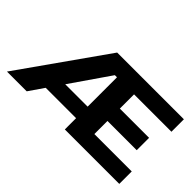

<svg xmlns="http://www.w3.org/2000/svg" viewBox="-85 -1085 1471 1471"><g transform="rotate(45 650.0 -350.0)"><path d="M36 0 530 -700H1253V-565H848V-411H1165V-277H848V-135H1253V0H663V-122H334L250 0ZM663 -565H640L420.5 -247H663Z"/></g></svg>

Font: Trispace Expanded ExtraBold
Style: Regular
Weight: 800
Width: 7
Designer: Tyler Finck
Foundry: Etcetera Type Company
Version: Version 1.210; ttfautohint (v1.8.3)